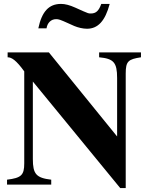

<svg xmlns="http://www.w3.org/2000/svg" viewBox="-20 -944 762 982"><path d="M498 -924C485 -888 471 -875 444 -875C433 -875 430 -876 405 -887L365 -905C336 -918 313 -924 292 -924C230 -924 194 -885 176 -799H218C222 -827 241 -846 267 -846C280 -846 287 -844 331 -824L360 -811C379 -803 404 -797 425 -797C481 -797 518 -837 541 -924ZM701 -676H487V-651C561 -644 579 -625 579 -545V-246L230 -676H19V-651C39 -651 62 -637 104 -579V-109C104 -48 89 -34 16 -25V0H242V-25C165 -34 148 -54 148 -131V-527L595 18H623V-568C623 -631 636 -641 701 -651Z"/></svg>

Font: XITS Math
Style: Bold
Weight: 700
Designer: MicroPress Inc., with final additions and corrections provided by Coen Hoffman, Elsevier (retired)
Version: Version 1.105